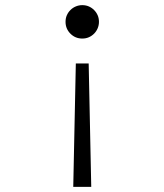

<svg xmlns="http://www.w3.org/2000/svg" viewBox="-20 -560 640 747"><path d="M325 -313H275L265 167H335ZM365 -475Q365 -489 360 -500.5Q355 -512 346 -521Q337 -530 325.5 -535Q314 -540 300 -540Q287 -540 275 -535Q263 -530 254 -521Q245 -512 240 -500.5Q235 -489 235 -475Q235 -448 254 -429Q273 -410 300 -410Q314 -410 325.5 -415Q337 -420 346 -429Q355 -438 360 -450Q365 -462 365 -475Z"/></svg>

Font: CommitMonoV142 ExtLt
Style: Regular
Weight: 200
Monospace: yes
Designer: Eigil Nikolajsen
Foundry: Eigil Nikolajsen
Version: Version 1.142